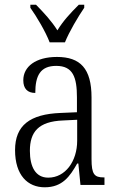

<svg xmlns="http://www.w3.org/2000/svg" viewBox="-20 -786 503 816"><path d="M191 -606H256C274 -651 312 -715 338 -753V-766H315C279 -730 249 -698 224 -657C198 -698 168 -730 133 -766H109V-753C136 -715 174 -651 191 -606ZM170 10C245 10 277 -36 308 -91H313L322 0H424V-32H421C381 -32 369 -45 369 -110V-372C369 -495 321 -544 222 -544C132 -544 79 -503 79 -445C79 -409 97 -391 130 -391C130 -464 151 -506 219 -506C290 -506 307 -458 307 -372V-309L238 -306C107 -301 44 -253 44 -148C44 -41 98 10 170 10ZM185 -31C131 -31 107 -77 107 -145C107 -225 143 -270 248 -274L308 -277V-188C308 -101 258 -31 185 -31Z"/></svg>

Font: Noto Serif Myanmar Condensed Light
Style: Regular
Weight: 300
Width: 3
Designer: Ben Mitchell and the Monotype Design Team
Foundry: Monotype Imaging Inc.
Version: Version 2.106